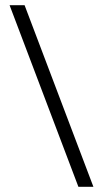

<svg xmlns="http://www.w3.org/2000/svg" viewBox="-20 -722 398 742"><path d="M17 -702H75L341 0H283Z"/></svg>

Font: Trirong Bold
Style: Regular
Weight: 700
Designer: Katatrad Team
Foundry: CadsonDemak
Version: Version 1.000